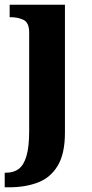

<svg xmlns="http://www.w3.org/2000/svg" viewBox="-24 -556 389 816"><path d="M-4 240V178H2Q34 178 55.5 162Q77 146 88.5 107Q100 68 100 0V-417Q100 -460 76 -471.5Q52 -483 20 -483H17V-536H252V8Q252 97 221.5 148Q191 199 137.5 219.5Q84 240 15 240Z"/></svg>

Font: Noto Naskh Arabic
Style: Bold
Weight: 700
Designer: Monotype Design Team, David Williams, Mohamad Dakak and Nizar Qandah
Foundry: Monotype Imaging Inc.
Version: Version 2.016